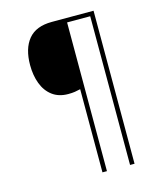

<svg xmlns="http://www.w3.org/2000/svg" viewBox="-128 -854 911 1075"><g transform="rotate(-15 327.5 -316.5)"><path d="M517 127H491V-735H357V127H331V-355Q315 -351 298.5 -348.5Q282 -346 260 -346Q205 -346 168 -374Q131 -402 113 -450Q95 -498 95 -557Q95 -653 139 -706.5Q183 -760 275 -760H517Z"/></g></svg>

Font: Noto Sans Thai Looped UI Thin
Style: Regular
Weight: 100
Designer: Cadson Demak Team
Foundry: Cadson Demak Co., Ltd.
Version: Version 1.000; ttfautohint (v1.8.4.7-5d5b)